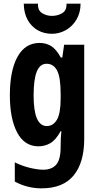

<svg xmlns="http://www.w3.org/2000/svg" viewBox="-20 -791 541 1051"><path d="M197 -556Q231 -556 259 -539.5Q287 -523 313 -476H321L331 -546H441V-31Q441 99 383 169.5Q325 240 207 240Q130 240 61 203V98Q105 119 146.5 128.5Q188 138 216 138Q263 138 287.5 110.5Q312 83 312 12V5Q312 -15 313 -35.5Q314 -56 316 -73H312Q285 -24 255 -7Q225 10 191 10Q114 10 74 -65.5Q34 -141 34 -269Q34 -405 76 -480.5Q118 -556 197 -556ZM235 -442Q199 -442 181.5 -399.5Q164 -357 164 -268Q164 -101 236 -101Q271 -101 291.5 -135.5Q312 -170 312 -253V-276Q312 -368 292.5 -405Q273 -442 235 -442ZM421 -771Q421 -722 399 -684.5Q377 -647 341 -626.5Q305 -606 264 -606Q222 -606 187.5 -625Q153 -644 132 -681Q111 -718 110 -771H188Q186 -735 210 -719.5Q234 -704 265 -704Q295 -704 320.5 -719Q346 -734 344 -771Z"/></svg>

Font: Noto Sans Sinhala ExtraCondensed
Style: Bold
Weight: 700
Width: 2
Designer: Jelle Bosma - Monotype Design Team
Foundry: Monotype Imaging Inc.
Version: Version 2.006; ttfautohint (v1.8.4.7-5d5b)